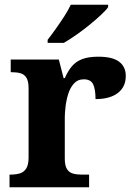

<svg xmlns="http://www.w3.org/2000/svg" viewBox="-20 -786 563 806"><path d="M20 0V-53H23Q46 -53 63 -58Q80 -63 90 -78.5Q100 -94 100 -125V-415Q100 -445 91 -459.5Q82 -474 66 -478.5Q50 -483 28 -483H25V-536H227L247 -458H252Q265 -488 282 -508Q299 -528 325.5 -538Q352 -548 393 -548Q452 -548 480 -527Q508 -506 508 -467Q508 -421 474.5 -395.5Q441 -370 381 -370Q381 -411 371 -432Q361 -453 332 -453Q306 -453 290 -435Q274 -417 266 -390.5Q258 -364 255 -337Q252 -310 252 -293V-120Q252 -91 261 -76.5Q270 -62 286 -57.5Q302 -53 322 -53H354V0ZM180 -619Q195 -638 213.5 -664Q232 -690 249.5 -717Q267 -744 277 -766H434V-756Q425 -743 403.5 -723Q382 -703 355 -681Q328 -659 300 -639.5Q272 -620 248 -606H180Z"/></svg>

Font: Noto Serif Kannada
Style: Bold
Weight: 700
Version: Version 2.003